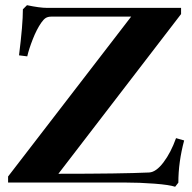

<svg xmlns="http://www.w3.org/2000/svg" viewBox="-20 -693 730 729"><path d="M645 16.1Q623.5 8.8 567.1 4.4Q510.7 0 451.7 0H10.7V-22.9L478 -629.9H175.3Q162.1 -629.9 153.8 -624.8Q145.5 -619.6 136.7 -606.9Q119.1 -581.5 104.5 -544.2Q89.8 -506.8 83.5 -479L52.2 -482.9Q66.9 -599.1 66.9 -657.7L82.5 -673.3Q130.9 -663.1 158.2 -663.1H667.5V-639.6L201.7 -33.2Q440.4 -33.2 546.4 -38.1Q572.8 -39.6 600.8 -76.7Q628.9 -113.8 648.4 -168.5L679.2 -159.7Q657.2 -77.6 657.2 0.5Z"/></svg>

Font: Elstob
Style: Bold
Weight: 700
Designer: Peter S. Baker
Version: Version 1.015